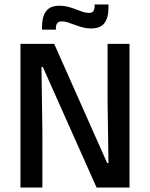

<svg xmlns="http://www.w3.org/2000/svg" viewBox="-20 -834 667 854"><path d="M221 -639 456.5 -109H462.5L458.5 -385V-639H556V0H409.5L170.5 -536H164.5L168.5 -248.5V0H71V-639ZM385 -707.5Q366 -707.5 348 -712.2Q330 -717 313.5 -723.2Q297 -729.5 282.2 -734.2Q267.5 -739 254.5 -739Q240.5 -739 234.5 -730.8Q228.5 -722.5 228.5 -706.5V-702H167V-717Q167 -759.5 184.8 -784Q202.5 -808.5 245 -808.5Q264.5 -808.5 282.8 -803.8Q301 -799 317.2 -792.5Q333.5 -786 348.2 -781.2Q363 -776.5 375.5 -776.5Q390 -776.5 395.5 -784.8Q401 -793 401 -809.5V-814H462.5V-798.5Q462.5 -756 444.8 -731.8Q427 -707.5 385 -707.5Z"/></svg>

Font: Anek Gujarati Medium Medium
Style: Regular
Weight: 500
Version: Version 1.003